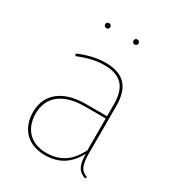

<svg xmlns="http://www.w3.org/2000/svg" viewBox="-170 -814 865 934"><g transform="rotate(30 262.0 -346.5)"><path d="M170.3 -703.4C161.6 -703.4 156.1 -697 156.1 -689.3C156.1 -681.6 161.6 -675.1 170.3 -675.1C179.4 -675.1 184.8 -681.6 184.8 -689.3C184.8 -697 179.4 -703.4 170.3 -703.4ZM329.6 -703.4C320.4 -703.4 315 -697 315 -689.3C315 -681.6 320.4 -675.1 329.6 -675.1C338.3 -675.1 343.7 -681.6 343.7 -689.3C343.7 -697 338.3 -703.4 329.6 -703.4ZM401.9 -110V-372C401.9 -471.4 360.1 -528.3 252.7 -528.3C204.1 -528.3 157.1 -516.4 103.4 -494.3L107.8 -482C160.7 -503.7 206.7 -515.1 252.7 -515.1C353.6 -515.1 387.8 -462.1 387.8 -370.7V-306.1H267.3C144.3 -306.1 65.7 -248.1 65.7 -144.6C65.7 -53.8 121.3 9.4 219.1 9.4C299.7 9.4 353.3 -27.5 389.6 -96.2C390.1 -30.9 405.8 -3.7 447.4 9.4L451 -0.7C413.6 -13.3 401.8 -39.1 401.8 -110ZM219.1 -3.7C131.3 -3.7 80.6 -60 80.6 -144.6C80.6 -241 152.6 -293.4 269.8 -293.4H387.8V-114.5C352.8 -44.3 302.3 -3.7 219.1 -3.7Z"/></g></svg>

Font: Fira Sans Hair
Style: Regular
Weight: 100
Designer: bBox Type GmbH & Carrois Corporate GbR & Edenspiekermann AG
Foundry: bBox Type GmbH & Carrois Corporate GbR & Edenspiekermann AG
Version: Version 4.300;PS 004.300;hotconv 1.0.88;makeotf.lib2.5.64775